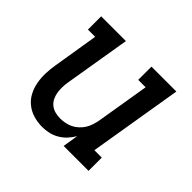

<svg xmlns="http://www.w3.org/2000/svg" viewBox="-131 -692 861 861"><g transform="rotate(45 300.0 -261.0)"><path d="M226 8Q198 8 171 0Q144 -8 123 -25Q102 -42 89.5 -66Q77 -90 72 -117.5Q67 -145 68 -173.5Q69 -202 74 -231L109 -446H63V-530H220L168 -217Q165 -200 164.5 -183Q164 -166 166.5 -150Q169 -134 176 -119.5Q183 -105 195 -95Q207 -85 223 -80.5Q239 -76 256 -76Q272 -76 287.5 -79Q303 -82 317.5 -89Q332 -96 344.5 -107.5Q357 -119 365.5 -132.5Q374 -146 379 -161.5Q384 -177 387 -192L429 -446H382V-530H540L466 -84H513V0H355L367 -74Q356 -55 341 -39Q326 -23 307 -12Q288 -1 267 3.5Q246 8 226 8Z"/></g></svg>

Font: Iosevka Curly Slab MdExObl
Style: Regular
Weight: 500
Width: 7
Italic angle: -9°
Monospace: yes
Designer: Belleve Invis
Foundry: Belleve Invis
Version: Version 11.1.0; ttfautohint (v1.8.3)